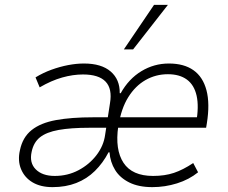

<svg xmlns="http://www.w3.org/2000/svg" viewBox="-20 -761 936 789"><path d="M196 8Q147 8 114 -11.5Q81 -31 66.5 -66Q52 -101 62 -144Q73 -197 110 -226.5Q147 -256 210 -267.5Q273 -279 362 -279H447L440 -236H347Q271 -236 221 -227Q171 -218 144.5 -197Q118 -176 110 -137Q100 -92 127 -65Q154 -38 205 -38Q258 -38 302.5 -61.5Q347 -85 376.5 -123.5Q406 -162 412 -207L432 -337Q442 -396 414 -425.5Q386 -455 321 -455Q280 -455 235.5 -442.5Q191 -430 143 -402L126 -443Q157 -462 191.5 -474.5Q226 -487 260 -493.5Q294 -500 325 -500Q397 -500 435 -467Q473 -434 472 -378H476Q509 -437 561 -468.5Q613 -500 674 -500Q736 -500 775 -472.5Q814 -445 828.5 -390Q843 -335 830 -254L827 -236H449L456 -279H811L786 -256Q798 -323 788 -367.5Q778 -412 748 -434Q718 -456 670 -456Q620 -456 578 -432Q536 -408 507 -361.5Q478 -315 467 -245L466 -242Q452 -146 487.5 -92Q523 -38 609 -38Q657 -38 694.5 -50.5Q732 -63 774 -91L794 -53Q757 -23 707.5 -7.5Q658 8 606 8Q550 8 511.5 -11Q473 -30 453 -62.5Q433 -95 430 -135H426Q403 -91 370 -58.5Q337 -26 293.5 -9Q250 8 196 8ZM489 -558 613 -741H670L527 -558Z"/></svg>

Font: Nunito Sans 7pt SemiCondensed ExtraLight
Style: Italic
Weight: 250
Width: 4
Italic angle: -9°
Designer: Vernon Adams
Foundry: Vernon Adams
Version: Version 3.101;gftools[0.9.27]